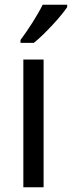

<svg xmlns="http://www.w3.org/2000/svg" viewBox="-20 -786 302 806"><path d="M262 -756V-766H159C137 -721 98 -661 66 -618V-606H122C167 -642 237 -718 262 -756ZM163 0V-536H78V0Z"/></svg>

Font: Noto Sans Lao SemiCondensed
Style: Regular
Weight: 400
Width: 4
Designer: Monotype Design Team
Foundry: Monotype Imaging Inc.
Version: Version 2.004